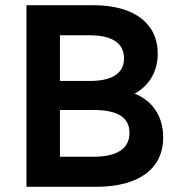

<svg xmlns="http://www.w3.org/2000/svg" viewBox="-20 -720 699 740"><path d="M82 0H350C518 0 609 -72 609 -190C609 -275 565 -333 499 -359C552 -388 588 -441 588 -514C588 -628 499 -700 339 -700H82ZM341 -116H211V-296H341C428 -296 479 -271 479 -208C479 -144 427 -116 341 -116ZM211 -408V-584H326C408 -584 458 -556 458 -495C458 -434 407 -408 326 -408Z"/></svg>

Font: Chess Sans SemiBold
Style: Regular
Weight: 600
Designer: Wolf Bōese
Foundry: Wolf Bōese
Version: Version 7.223;Glyphs 3.3 (3306)